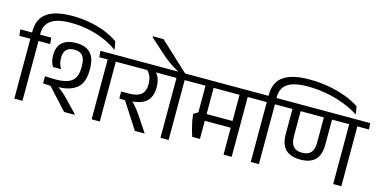

<svg xmlns="http://www.w3.org/2000/svg" viewBox="-103 -1331 3517 1774"><g transform="rotate(15 1655.0 -444.0)"><path d="M169 0V-593.5H91V0ZM280.5 -572.5 275 -632.5H-21L-14.5 -572.5ZM411 -877Q303.5 -877 232.5 -851.5Q161.5 -826 126.5 -775.5Q91.5 -725 91.5 -650V-619H168V-646Q168 -728 228.8 -770Q289.5 -812 414 -812Q496.5 -812 576.5 -796.8Q656.5 -781.5 729.8 -751.2Q803 -721 865 -676.5L868.5 -678L855 -752.5Q801 -791.5 730.5 -819.5Q660 -847.5 578.8 -862.2Q497.5 -877 411 -877Z M908.5 -593.5H830.5V0H908.5ZM779.5 -572.5H1020L1014.5 -632.5H774ZM745 -632.5 750.5 -572.5H989L983.5 -632.5ZM668 0V-5L560.5 -117.5Q540.5 -139 523.2 -155Q506 -171 487.5 -185.2Q469 -199.5 444.5 -215V-240L311 -273V-205.5L383.5 -200.5L567 0ZM695 -450.5Q695 -547 649.2 -595.8Q603.5 -644.5 511.5 -644.5Q425 -644.5 379.2 -603.5Q333.5 -562.5 333.5 -483V-478.5Q333.5 -450 339.5 -424Q345.5 -398 361 -374.5H438Q423.5 -398 417 -422.5Q410.5 -447 410.5 -474.5V-478.5Q410.5 -530.5 436.5 -555.5Q462.5 -580.5 512 -580.5Q564 -580.5 589.8 -550.8Q615.5 -521 615.5 -454.5V-436Q615.5 -374.5 594 -338Q572.5 -301.5 527.8 -285.5Q483 -269.5 413.5 -269.5Q388 -269.5 364.2 -270.2Q340.5 -271 311 -273L358 -210Q379.5 -208.5 398.5 -207.8Q417.5 -207 438 -207Q565 -207 630 -259.5Q695 -312 695 -430.5Z M1423 -572.5 1417.5 -632.5H980.5L985 -572.5ZM1336 0V-3.5L1237.5 -151Q1219.5 -177 1205 -196Q1190.5 -215 1174.8 -232.5Q1159 -250 1138 -271V-294L1027.5 -319V-252.5L1083.5 -249L1244 0ZM1275.5 -587.5H1190Q1222.5 -565.5 1238.5 -531.2Q1254.5 -497 1254.5 -450V-445Q1254.5 -381.5 1217.8 -350.2Q1181 -319 1100.5 -319H1027.5L1079.5 -255L1121 -255.5Q1231 -257 1282.5 -302.8Q1334 -348.5 1334 -438.5V-444Q1334 -491.5 1319.2 -528.5Q1304.5 -565.5 1275.5 -587.5Z M1567 0V-593.5H1489V0ZM1678.5 -572.5 1673 -632.5H1377L1383.5 -572.5ZM1178.5 -887.5V-879L1300.5 -769Q1324 -747 1345.8 -729.2Q1367.5 -711.5 1389 -695.8Q1410.5 -680 1434.2 -665.2Q1458 -650.5 1485.5 -635V-619.5H1559.5V-629Q1543 -644 1515.2 -669.8Q1487.5 -695.5 1454.2 -726.2Q1421 -757 1387.8 -788.2Q1354.5 -819.5 1326.2 -845.5Q1298 -871.5 1281 -887.5Z M2170 -593.5H2092V0H2170ZM2041 -572.5H2281.5L2276.5 -632.5H2035.5ZM2190.5 -572.5 2185 -632.5H1638.5L1644 -572.5ZM2126 -322H1792V-257.5H2126ZM1844 -595H1766.5V-271.5H1844ZM1770 -84H1844V-317.5H1766.5L1724 -291.5Q1728 -250.5 1734.5 -216.5Q1741 -182.5 1749.8 -150.5Q1758.5 -118.5 1770 -84Z M2430.5 0V-593.5H2352.5V0ZM2542 -572.5 2536.5 -632.5H2240.5L2247 -572.5ZM2679.5 -877Q2568.5 -877 2496 -851.5Q2423.5 -826 2388.2 -774Q2353 -722 2353 -643.5V-619H2429.5V-642Q2429.5 -728.5 2491 -769.5Q2552.5 -810.5 2682.5 -810.5Q2770 -810.5 2857 -795Q2944 -779.5 3024.8 -749.5Q3105.5 -719.5 3173.5 -676.5L3177 -678L3163.5 -750.5Q3103.5 -790 3026.5 -818.2Q2949.5 -846.5 2861.5 -861.8Q2773.5 -877 2679.5 -877Z M3219 -593.5H3141V0H3219ZM3089.5 -572.5H3330.5L3325 -632.5H3084ZM2505.5 -572.5H3290.5L3285 -632.5H2500ZM2788 -139.5Q2882 -139.5 2929.2 -186.8Q2976.5 -234 2976.5 -334.5V-594H2898.5V-332.5Q2898.5 -266.5 2871.5 -235.8Q2844.5 -205 2787 -205Q2730.5 -205 2703.5 -235.8Q2676.5 -266.5 2676.5 -332.5V-594H2598V-334.5Q2598 -234 2646 -186.8Q2694 -139.5 2788 -139.5Z"/></g></svg>

Font: Anek Devanagari
Style: Regular
Weight: 400
Designer: Kailash Malviya (Devanagari) & Yesha Goshar (Latin)
Foundry: Ek Type
Version: Version 1.003